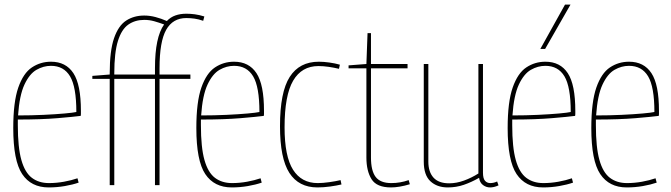

<svg xmlns="http://www.w3.org/2000/svg" viewBox="-20 -810 2935 840"><path d="M193 10Q116 10 77 -48.5Q38 -107 38 -250Q38 -364 60 -427Q82 -490 119.5 -515Q157 -540 203 -540Q268 -540 301 -490Q334 -440 334 -325Q334 -321 334 -313.5Q334 -306 333 -303Q303 -299 231.5 -293Q160 -287 58 -287Q58 -281 58 -274.5Q58 -268 58 -262Q58 -165 73.5 -110Q89 -55 119.5 -32Q150 -9 194 -9Q227 -9 260 -15Q293 -21 319 -30L324 -11Q298 -2 263.5 4Q229 10 193 10ZM59 -305Q117 -305 170.5 -307.5Q224 -310 262.5 -313.5Q301 -317 314 -320Q314 -430 286.5 -476Q259 -522 203 -522Q170 -522 139.5 -504.5Q109 -487 87 -440Q65 -393 59 -305Z M460 0V-465H384V-478L460 -484V-489Q460 -588 479 -643Q498 -698 532 -720Q566 -742 611 -742Q635 -742 660 -735.5Q685 -729 710 -718Q726 -735 747.5 -742.5Q769 -750 795 -750Q813 -750 832 -747.5Q851 -745 874 -738L869 -719Q849 -726 831 -728.5Q813 -731 795 -731Q736 -731 707 -679.5Q678 -628 678 -512V-484H813V-465H678V0H658V-465H480V0ZM480 -484H658V-512Q658 -580 668 -627.5Q678 -675 698 -703Q676 -711 655 -717Q634 -723 611 -723Q571 -723 541.5 -702.5Q512 -682 496 -631Q480 -580 480 -489Z M994 10Q917 10 878 -48.5Q839 -107 839 -250Q839 -364 861 -427Q883 -490 920.5 -515Q958 -540 1004 -540Q1069 -540 1102 -490Q1135 -440 1135 -325Q1135 -321 1135 -313.5Q1135 -306 1134 -303Q1104 -299 1032.5 -293Q961 -287 859 -287Q859 -281 859 -274.5Q859 -268 859 -262Q859 -165 874.5 -110Q890 -55 920.5 -32Q951 -9 995 -9Q1028 -9 1061 -15Q1094 -21 1120 -30L1125 -11Q1099 -2 1064.5 4Q1030 10 994 10ZM860 -305Q918 -305 971.5 -307.5Q1025 -310 1063.5 -313.5Q1102 -317 1115 -320Q1115 -430 1087.5 -476Q1060 -522 1004 -522Q971 -522 940.5 -504.5Q910 -487 888 -440Q866 -393 860 -305Z M1205 -258Q1205 -407 1247.5 -473.5Q1290 -540 1375 -540Q1396 -540 1421 -536.5Q1446 -533 1467 -527L1463 -509Q1442 -514 1418.5 -517.5Q1395 -521 1373 -521Q1300 -521 1262.5 -457Q1225 -393 1225 -253Q1225 -126 1262 -67.5Q1299 -9 1370 -9Q1392 -9 1420.5 -13Q1449 -17 1470 -22L1474 -3Q1453 2 1424 6Q1395 10 1369 10Q1287 10 1246 -53.5Q1205 -117 1205 -258Z M1691 10Q1628 10 1605.5 -26Q1583 -62 1583 -121V-511H1505V-524L1583 -530L1588 -665H1603V-530H1763V-511H1603V-121Q1603 -63 1623.5 -36Q1644 -9 1692 -9Q1731 -9 1768 -22L1773 -4Q1750 3 1729 6.5Q1708 10 1691 10Z M1939 10Q1892 10 1863 -17Q1834 -44 1834 -103V-530H1854V-103Q1854 -58 1876.5 -33Q1899 -8 1945 -8Q1977 -8 2010 -20Q2043 -32 2073 -51V-530H2093V-55Q2093 -29 2102 -19Q2111 -9 2125 -9Q2140 -9 2155 -16L2161 1Q2150 6 2141 8Q2132 10 2124 10Q2107 10 2093 -0.5Q2079 -11 2076 -32Q2043 -13 2009.5 -1.5Q1976 10 1939 10Z M2356 10Q2279 10 2240 -48.5Q2201 -107 2201 -250Q2201 -364 2223 -427Q2245 -490 2282.5 -515Q2320 -540 2366 -540Q2431 -540 2464 -490Q2497 -440 2497 -325Q2497 -321 2497 -313.5Q2497 -306 2496 -303Q2466 -299 2394.5 -293Q2323 -287 2221 -287Q2221 -281 2221 -274.5Q2221 -268 2221 -262Q2221 -165 2236.5 -110Q2252 -55 2282.5 -32Q2313 -9 2357 -9Q2390 -9 2423 -15Q2456 -21 2482 -30L2487 -11Q2461 -2 2426.5 4Q2392 10 2356 10ZM2222 -305Q2280 -305 2333.5 -307.5Q2387 -310 2425.5 -313.5Q2464 -317 2477 -320Q2477 -430 2449.5 -476Q2422 -522 2366 -522Q2333 -522 2302.5 -504.5Q2272 -487 2250 -440Q2228 -393 2222 -305ZM2344 -596 2452 -790H2476L2365 -596Z M2722 10Q2645 10 2606 -48.5Q2567 -107 2567 -250Q2567 -364 2589 -427Q2611 -490 2648.5 -515Q2686 -540 2732 -540Q2797 -540 2830 -490Q2863 -440 2863 -325Q2863 -321 2863 -313.5Q2863 -306 2862 -303Q2832 -299 2760.5 -293Q2689 -287 2587 -287Q2587 -281 2587 -274.5Q2587 -268 2587 -262Q2587 -165 2602.5 -110Q2618 -55 2648.5 -32Q2679 -9 2723 -9Q2756 -9 2789 -15Q2822 -21 2848 -30L2853 -11Q2827 -2 2792.5 4Q2758 10 2722 10ZM2588 -305Q2646 -305 2699.5 -307.5Q2753 -310 2791.5 -313.5Q2830 -317 2843 -320Q2843 -430 2815.5 -476Q2788 -522 2732 -522Q2699 -522 2668.5 -504.5Q2638 -487 2616 -440Q2594 -393 2588 -305Z"/></svg>

Font: Georama SemiCondensed Thin
Style: Regular
Weight: 100
Width: 4
Designer: Jean-Baptiste Levee
Foundry: Production Type
Version: Version 1.000